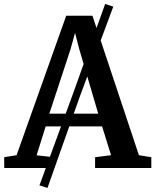

<svg xmlns="http://www.w3.org/2000/svg" viewBox="-30 -826 764 944"><path d="M164 85.5 329 -365.5 487 -806.5 527 -793.5 362.5 -351.5 203.5 98ZM51.5 -63 295.5 -748.5H424.5L653 -63L714 -53V0H437.5V-53L516 -63L472 -204.5H194.5L150 -62.5L234 -53V0H-9L-9.5 -53ZM453 -267 359.5 -585 339 -664.5 316.5 -583 212.5 -267Z"/></svg>

Font: Merriweather 20pt SemiBold
Style: Regular
Weight: 600
Version: Version 2.100